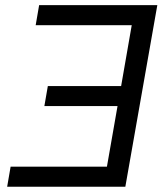

<svg xmlns="http://www.w3.org/2000/svg" viewBox="-20 -713 626 733"><path d="M7.3 0 20.5 -76.7H388.2L428.7 -308.1H149.4L162.6 -384.3H442.4L482.9 -616.7H116.2L129.4 -693.4H580.6L458.5 0Z"/></svg>

Font: Cascadia Mono PL SemiLight
Style: Italic
Weight: 350
Italic angle: -10°
Monospace: yes
Designer: Aaron Bell
Foundry: Saja Typeworks
Version: Version 2404.023; ttfautohint (v1.8.4)